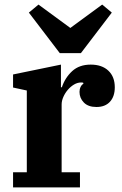

<svg xmlns="http://www.w3.org/2000/svg" viewBox="-20 -818 533 838"><path d="M37 -66H97V-423L37 -436V-493L246 -536V-437H250Q264 -479 295 -507.5Q326 -536 376 -536Q425 -536 453 -509.5Q481 -483 481 -437Q481 -397 460 -374Q439 -351 401 -351Q365 -351 346 -370.5Q327 -390 327 -417Q327 -429 332 -439Q337 -449 344 -452L343 -457Q340 -458 334 -458Q318 -458 303 -449Q288 -440 276 -426Q264 -412 256.5 -395Q249 -378 249 -362V-66H329V0H37ZM106 -763 148 -798 287 -696 426 -798 468 -763 333 -586H241Z"/></svg>

Font: IBM Plex Serif
Style: Bold
Weight: 700
Designer: Mike Abbink, Paul van der Laan, Pieter van Rosmalen
Foundry: Bold Monday
Version: Version 2.008